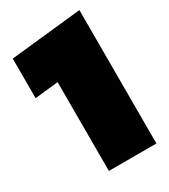

<svg xmlns="http://www.w3.org/2000/svg" viewBox="-161 -716 699 794"><g transform="rotate(-30 188.0 -318.5)"><path d="M348 0H121V-424L9 -412V-601L348 -637Z"/></g></svg>

Font: Blinker Black
Style: Regular
Weight: 900
Designer: Juergen Huber
Foundry: supertype
Version: Version 1.017;hotconv 1.0.117;makeotfexe 2.5.65602